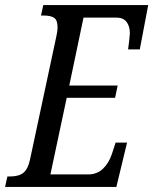

<svg xmlns="http://www.w3.org/2000/svg" viewBox="-37 -734 602 754"><path d="M-8 -41H2Q37 -41 55 -55.5Q73 -70 81 -108L183 -585Q189 -610 189 -627Q189 -655 175.5 -664Q162 -673 135 -673H124L133 -714H545L512 -540H466Q467 -545 470 -571Q473 -597 473 -603Q473 -631 460 -648Q447 -665 419 -665H291L235 -398H425L415 -350H225L161 -49H309Q344 -49 367.5 -71.5Q391 -94 403 -131L417 -174H462L420 0H-17Z"/></svg>

Font: Noto Serif Cond
Style: Italic
Weight: 400
Width: 3
Italic angle: -12°
Designer: Monotype Design Team
Foundry: Monotype Imaging Inc.
Version: Version 1.001